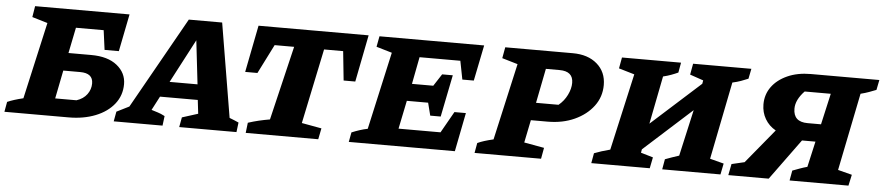

<svg xmlns="http://www.w3.org/2000/svg" viewBox="-53 -743 4382 952"><g transform="rotate(5 2138.0 -267.5)"><path d="M-16 0 -7 -50Q9 -57 28 -63Q47 -69 72 -75L158 -457L81 -480L90 -535H560L523 -349H452L439 -446H301L275 -318H388Q471 -318 517 -281Q563 -244 563 -188Q563 -132 529.5 -89.5Q496 -47 437 -23.5Q378 0 303 0ZM229 -88H335Q369 -99 387 -123.5Q405 -148 405 -178Q405 -229 341 -229H257Z M1099 -67Q1112 -62 1123 -57.5Q1134 -53 1145 -48L1139 0H854L863 -49L942 -74L934 -142H746L710 -73Q728 -67 742 -63Q756 -59 777 -48L771 0H528L537 -49L599 -80L855 -535H1021ZM787 -219H926L901 -436Z M1750 -535 1704 -301H1646L1631 -446H1536L1458 -73L1557 -55L1546 0H1185L1191 -51Q1219 -60 1244.5 -66Q1270 -72 1299 -77L1387 -446H1290L1217 -301H1156L1202 -535Z M1698 0 1707 -48Q1726 -56 1746 -62.5Q1766 -69 1786 -73L1872 -459L1794 -482L1804 -535H2325L2289 -357H2232L2214 -449H2011L1985 -314H2091L2130 -374H2183L2141 -165H2089L2073 -228H1967L1938 -87H2147L2207 -193H2264L2226 0Z M2324 0 2333 -50Q2348 -57 2367 -63Q2386 -69 2412 -75L2498 -457L2420 -480L2430 -535H2766Q2842 -535 2887.5 -495.5Q2933 -456 2933 -391Q2933 -332 2898.5 -286Q2864 -240 2805 -213Q2746 -186 2671 -186H2588L2565 -73L2665 -55L2655 0ZM2708 -446H2640L2606 -274H2718Q2745 -296 2760.5 -327.5Q2776 -359 2776 -388Q2776 -446 2708 -446Z M2905 0 2914 -50Q2936 -58 2951 -63Q2966 -68 2993 -75L3079 -457L3001 -480L3011 -535H3305L3296 -485Q3281 -478 3262 -471Q3243 -464 3222 -459L3175 -220L3419 -440L3422 -457L3355 -480L3365 -535H3655L3645 -485Q3629 -478 3609.5 -471Q3590 -464 3567 -459L3490 -73L3559 -55L3548 0H3258L3267 -51Q3284 -57 3301.5 -63.5Q3319 -70 3336 -75L3388 -306L3149 -90L3146 -73L3207 -55L3196 0Z M3587 0 3598 -56 3662 -71 3802 -241Q3768 -260 3749 -292.5Q3730 -325 3730 -365Q3730 -414 3757.5 -452Q3785 -490 3835 -512.5Q3885 -535 3951 -535H4292L4282 -485Q4264 -478 4246.5 -471.5Q4229 -465 4205 -459L4127 -73L4197 -55L4185 0H3892L3901 -50Q3920 -57 3937.5 -63.5Q3955 -70 3974 -75L4003 -203H3936L3788 0ZM3956 -291H4023L4058 -446H3928Q3885 -401 3885 -357Q3885 -291 3956 -291Z"/></g></svg>

Font: Piazzolla SC
Style: Bold Italic
Weight: 700
Italic angle: -11.3°
Designer: Juan Pablo del Peral
Foundry: Huerta Tipografica
Version: Version 1.330